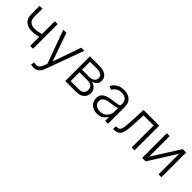

<svg xmlns="http://www.w3.org/2000/svg" viewBox="203 -1676 3003 3003"><g transform="rotate(45 1705.0 -174.5)"><path d="M83.5 -369.3V-547.2H146.7V-369.3Q146.7 -303.6 180.6 -271.3Q214.5 -239 279.5 -239Q318.2 -239 353 -245.2Q387.8 -251.4 422.2 -262.1V-545.5H485.8V0H422.2V-202.1Q404.5 -196.7 387.4 -192.5Q370.4 -188.2 353.2 -185.4Q335.9 -182.5 318 -180.9Q300.1 -179.3 280.2 -179.3Q233 -179.7 197.8 -191.4Q162.6 -203.1 136 -226.6Q83.5 -272.7 83.5 -369.3Z M678.3 -545.5 840.2 -83.5H845.2L1007.1 -545.5H1075.6L844.8 86.3Q801.8 204.5 697.4 204.5Q679 204.5 662.5 201.2Q646 197.8 636.4 193.2L653.4 137.4Q676.8 145.2 698.5 145.2Q718.4 145.2 732.8 138.5Q747.2 131.7 757.8 120Q768.5 108.3 776.3 93Q784.1 77.8 790.5 60.7L810.4 5.3L609.7 -545.5Z M1413.7 -545.5Q1500.7 -545.5 1551.1 -507.8Q1601.2 -470.2 1601.2 -406.2Q1601.2 -381.7 1593.9 -362.4Q1586.6 -343 1573 -328.3Q1559.3 -313.6 1540.3 -303.4Q1521.3 -293.3 1497.9 -287.3Q1545.5 -279.1 1581.7 -243.6Q1617.9 -208.1 1617.9 -147.7Q1617.9 -84.2 1571.4 -41.9Q1525.2 0 1445 0H1198.9V-545.5ZM1259.2 -58.6H1445Q1469.8 -58.6 1489.9 -65.3Q1509.9 -72.1 1524 -84.3Q1538 -96.6 1545.6 -114.2Q1553.3 -131.7 1553.3 -153.1Q1553.3 -175.8 1546.2 -194.4Q1539.1 -213.1 1525.7 -226.2Q1512.4 -239.3 1493.8 -246.6Q1475.1 -253.9 1452.1 -253.9H1259.2ZM1259.2 -310H1417.6Q1439.3 -310 1460.8 -315Q1482.2 -320 1499.5 -331.1Q1516.7 -342.3 1527.3 -359.9Q1538 -377.5 1537.6 -402.3Q1537.6 -422.6 1529.3 -438.2Q1521 -453.8 1505 -464.7Q1489 -475.5 1466.1 -481.2Q1443.2 -486.9 1413.7 -486.9H1259.2Z M1755.7 -238.3Q1769.2 -254.3 1787.8 -266Q1806.5 -277.7 1829.5 -286.2Q1852.6 -294.7 1880.1 -300.4Q1907.7 -306.1 1938.6 -310Q1973 -314.3 1999.5 -318.2Q2025.9 -322.1 2044.4 -325.6Q2081.3 -332.7 2081.3 -363.3V-376.1Q2081.3 -404.5 2072.8 -426.7Q2064.3 -448.9 2047.9 -464.3Q2031.6 -479.8 2007.6 -487.9Q1983.7 -496.1 1952.8 -496.1Q1893.5 -496.1 1856.9 -470.2Q1820.3 -444.2 1804.7 -409.1L1744.7 -430.8Q1758.5 -464.5 1780.9 -487.7Q1803.3 -511 1830.6 -525.6Q1858 -540.1 1888.8 -546.5Q1919.7 -552.9 1951 -552.9Q1966.6 -552.9 1983.1 -551.1Q1999.6 -549.4 2016.2 -545.1Q2032.7 -540.8 2048.7 -533.9Q2064.6 -527 2079.2 -516.7Q2093.8 -506.7 2105.8 -492.9Q2117.9 -479 2126.4 -460.9Q2134.9 -442.8 2139.7 -420.3Q2144.5 -397.7 2144.5 -370.4V0H2081.3V-86.3H2077.4Q2060.4 -50.1 2018.5 -18.8Q1976.6 12.4 1908.4 12.4Q1871.4 12.4 1838.8 1.4Q1806.1 -9.6 1781.8 -30.7Q1757.5 -51.8 1743.3 -82.4Q1729 -112.9 1729 -152.3Q1729 -206.3 1755.7 -238.3ZM1792.3 -149.5Q1792.3 -122.9 1802.6 -103.2Q1812.9 -83.5 1830.3 -70.7Q1847.7 -57.9 1870 -51.7Q1892.4 -45.5 1916.9 -45.5Q1954.9 -45.5 1985.3 -58.4Q2015.6 -71.4 2036.9 -93.8Q2058.2 -116.1 2069.8 -146Q2081.3 -175.8 2081.3 -209.2V-288Q2072.4 -279.1 2046.5 -272.7Q2033.7 -269.5 2019.5 -266.9Q2005.3 -264.2 1990.9 -261.9Q1976.6 -259.6 1963.2 -257.8Q1949.9 -256 1938.6 -254.6Q1869.3 -246.1 1831 -222.7Q1792.3 -199.2 1792.3 -149.5Z M2275.9 -59.7Q2314.6 -59.7 2334.5 -79.5Q2344.1 -89.5 2350.7 -106.7Q2357.2 -123.9 2361.5 -149.7Q2365.8 -175.4 2368.6 -210.2Q2371.4 -245 2373.6 -290.1L2385.3 -545.5H2731.9V0H2668.3V-485.8H2445.3L2435 -268.8Q2432.9 -223 2428.6 -186.8Q2424.4 -150.6 2418.3 -120.4Q2412.3 -90.6 2401.6 -68Q2391 -45.5 2374.6 -30.4Q2358.3 -15.3 2335.4 -7.6Q2312.5 0 2281.6 0H2258.9V-59.7Z M2962.7 -545.5V-89.8L3250.7 -545.5H3326.3V0H3263.1V-455.6L2976.2 0H2899.5V-545.5Z"/></g></svg>

Font: Inter P Light
Style: Regular
Weight: 300
Designer: Rasmus Andersson
Foundry: rsms
Version: Version 3.018;git-588b23468